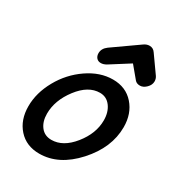

<svg xmlns="http://www.w3.org/2000/svg" viewBox="-177 -836 869 949"><g transform="rotate(30 258.0 -361.5)"><path d="M231 -534Q215 -534 206 -544.5Q197 -555 197 -571Q197 -598 223 -617L365 -717Q381 -729 398 -729Q419 -729 431 -711L499 -615Q507 -603 507 -588Q507 -568 490 -551Q473 -534 454 -534Q435 -534 425 -546L370 -612L261 -543Q245 -534 231 -534ZM191 6Q117 6 72.5 -43.5Q28 -93 28 -171Q28 -247 70 -322.5Q112 -398 182 -446Q252 -494 325 -494Q399 -494 443.5 -443.5Q488 -393 488 -316Q488 -199 395 -96.5Q302 6 191 6ZM209 -83Q275 -83 330.5 -152Q386 -221 386 -296Q386 -343 363 -374Q340 -405 302 -405Q236 -405 181 -333Q126 -261 126 -185Q126 -140 148 -111.5Q170 -83 209 -83Z"/></g></svg>

Font: Comic Neue
Style: Bold Italic
Weight: 700
Italic angle: -12°
Designer: Craig Rozynski
Foundry: Craig Rozynski
Version: Version 2.003